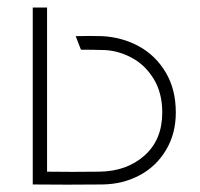

<svg xmlns="http://www.w3.org/2000/svg" viewBox="-20 -490 530 510"><path d="M244 -34Q317 -35 364 -77Q411 -119 411 -191Q411 -243 388.5 -280Q366 -317 331 -336Q296 -355 259 -357Q227 -358 195 -358L181 -394Q221 -395 252 -394Q305 -391 349 -367Q393 -343 420 -298Q447 -253 447 -191Q447 -135 421 -91.5Q395 -48 351 -24.5Q307 -1 253 0Q157 1 67 0V-470H105V-34Q173 -33 244 -34Z"/></svg>

Font: Kreadon
Style: Regular
Weight: 400
Designer: kohakuno
Foundry: StudioGnu
Version: Version 1.000;Glyphs 3.1.2 (3151)